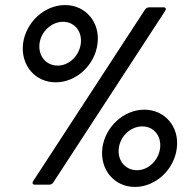

<svg xmlns="http://www.w3.org/2000/svg" viewBox="-20 -729 742 758"><path d="M200 -404C281 -404 355 -472 365 -557C376 -641 318 -709 237 -709C155 -709 82 -641 71 -557C61 -472 118 -404 200 -404ZM117 0H175C180 0 187 -3 190 -8L632 -686C637 -694 635 -700 626 -700H569C563 -700 557 -697 553 -692L111 -14C106 -6 109 0 117 0ZM208 -470C162 -470 130 -508 136 -557C142 -605 184 -643 229 -643C274 -643 305 -605 299 -557C293 -509 253 -470 208 -470ZM513 9C594 9 668 -59 678 -144C689 -228 631 -296 550 -296C468 -296 395 -228 384 -144C374 -59 431 9 513 9ZM521 -57C475 -57 443 -95 449 -144C455 -192 496 -230 542 -230C587 -230 618 -192 612 -144C606 -96 566 -57 521 -57Z"/></svg>

Font: Barlow Semi Condensed SemiBold
Style: Italic
Weight: 600
Width: 4
Italic angle: -7°
Designer: Jeremy Tribby
Foundry: Tribby Type
Version: Version 1.422;hotconv 1.0.109;makeotfexe 2.5.65596